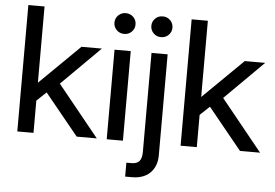

<svg xmlns="http://www.w3.org/2000/svg" viewBox="-60 -813 1576 1101"><g transform="rotate(5 728.5 -263.0)"><path d="M146 -179.2V-289.6H153.8L383.8 -515.6H501.5L253.4 -269H241.2ZM59.6 0V-727.5H152.8V0ZM401.4 0 199.2 -248 263.7 -313 517.1 0Z M574.2 0V-515.6H667.5V0ZM621.1 -610.4Q595.2 -610.4 577.6 -627.9Q560.1 -645.5 560.1 -670.4Q560.1 -695.3 577.6 -712.6Q595.2 -730 620.6 -730Q646.5 -730 664.1 -712.6Q681.6 -695.3 681.6 -669.9Q681.6 -645 664.1 -627.7Q646.5 -610.4 621.1 -610.4Z M787.1 -515.6H879.9V67.4Q879.9 106.9 863.5 137.9Q847.2 168.9 815.4 186.5Q783.7 204.1 737.8 204.1H698.2V124H727.5Q758.8 124 772.9 107.4Q787.1 90.8 787.1 54.2ZM833.5 -610.4Q807.6 -610.4 790 -627.9Q772.5 -645.5 772.5 -670.4Q772.5 -695.3 790 -712.6Q807.6 -730 833 -730Q858.9 -730 876.5 -712.6Q894 -695.3 894 -669.9Q894 -645 876.5 -627.7Q858.9 -610.4 833.5 -610.4Z M1085.9 -179.2V-289.6H1093.8L1323.7 -515.6H1441.4L1193.4 -269H1181.2ZM999.5 0V-727.5H1092.8V0ZM1341.3 0 1139.2 -248 1203.6 -313 1457 0Z"/></g></svg>

Font: Inter Cardless Display
Style: Regular
Weight: 400
Designer: Rasmus Andersson
Foundry: rsms
Version: Version 4.001;git-9221beed3